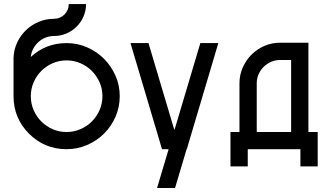

<svg xmlns="http://www.w3.org/2000/svg" viewBox="-20 -735 1652 949"><path d="M405.3 -714.8Q405.3 -682.1 392.8 -653.6Q380.4 -625 358.9 -603.5Q337.4 -582 308.6 -569.6Q279.8 -557.1 247.6 -557.1Q225.1 -557.1 205.1 -549.1Q185.1 -541 169.7 -527.1Q154.3 -513.2 144.3 -494.1Q134.3 -475.1 132.3 -453.6Q206.5 -522 309.1 -522Q362.8 -522 410.4 -501.2Q458 -480.5 493.9 -444.6Q529.8 -408.7 550.8 -361.1Q571.8 -313.5 571.8 -259.8Q571.8 -205.6 551 -158Q530.3 -110.4 494.4 -74.7Q458.5 -39.1 410.6 -18.3Q362.8 2.4 309.1 2.4Q200.2 2.4 123.5 -74.2Q46.9 -150.9 46.9 -259.8V-449.7Q48.3 -489.3 64.7 -524.4Q81.1 -559.6 108.2 -585.7Q135.3 -611.8 171.1 -627Q207 -642.1 247.6 -642.1Q262.2 -642.1 275.4 -647.7Q288.6 -653.3 298.6 -663.3Q308.6 -673.3 314.2 -686.5Q319.8 -699.7 319.8 -714.8ZM309.1 -82.5Q345.2 -82.5 377.4 -96.4Q409.7 -110.4 433.8 -134.5Q458 -158.7 472.2 -190.9Q486.3 -223.1 486.3 -259.8Q486.3 -295.9 472.2 -328.1Q458 -360.4 433.8 -384.5Q409.7 -408.7 377.4 -422.6Q345.2 -436.5 309.1 -436.5Q272.5 -436.5 240.5 -422.6Q208.5 -408.7 184.3 -384.5Q160.2 -360.4 146.2 -328.1Q132.3 -295.9 132.3 -259.8Q132.3 -223.1 146.2 -190.9Q160.2 -158.7 184.3 -134.5Q208.5 -110.4 240.5 -96.4Q272.5 -82.5 309.1 -82.5Z M780.8 2.4 625 -522H713.9L841.8 -92.3L847.7 -110.4L970.2 -522H1059.1L903.3 2.4H902.3L845.2 194.3H756.3L813.5 2.4Z M1464.8 87.4V2.4H1204.6V87.4H1119.1V-82.5H1163.6V-323.2Q1163.6 -364.7 1179.7 -401.1Q1195.8 -437.5 1223.1 -464.8Q1250.5 -492.2 1286.9 -508.1Q1323.2 -523.9 1364.3 -523.9H1504.4V-82.5H1550.3V87.4ZM1418.9 -438.5H1364.3Q1340.8 -438.5 1320.1 -429.4Q1299.3 -420.4 1283.4 -404.8Q1267.6 -389.2 1258.3 -368.2Q1249 -347.2 1249 -323.2V-82.5H1418.9Z"/></svg>

Font: Proletarsk
Style: Regular
Weight: 400
Designer: Peter Wiegel, original typeface by Carl Albert Fahrenwaldt 1901
Foundry: Peter Wiegel
Version: Version 1.000 2010 initial release